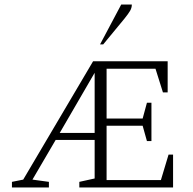

<svg xmlns="http://www.w3.org/2000/svg" viewBox="-20 -832 858 852"><path d="M33 0V-25L83 -35L393 -560H724V-422H703L670 -527H453V-306H613L632 -376H652V-206H632L613 -274H453V-33H694L728 -146H748V0H332V-25L400 -40V-211H227L124 -35L197 -25V0ZM245 -242H400V-509ZM424 -635 518 -812H565Q565 -797 557 -783.5Q549 -770 532 -749L438 -635Z"/></svg>

Font: Spectral SC ExtraLight
Style: Regular
Weight: 275
Designer: Jean-Baptiste Levee
Foundry: Production Type
Version: Version 2.001